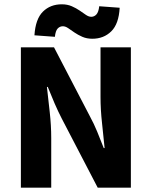

<svg xmlns="http://www.w3.org/2000/svg" viewBox="-20 -872 705 892"><path d="M77 0V-652H231L398 -331Q416 -298 431.5 -260.5Q447 -223 462 -184H466Q461 -237 454 -300Q447 -363 447 -421V-652H588V0H434L267 -321Q250 -354 233.5 -392Q217 -430 202 -468H198Q204 -414 211 -351.5Q218 -289 218 -231V0ZM409 -692Q383 -692 362.5 -701Q342 -710 326 -721Q310 -732 297 -741Q284 -750 272 -750Q258 -750 248 -739.5Q238 -729 235 -701L140 -708Q145 -784 179.5 -818Q214 -852 267 -852Q293 -852 313.5 -843Q334 -834 350 -823Q366 -812 379 -803Q392 -794 404 -794Q418 -794 428 -805Q438 -816 441 -843L536 -836Q532 -761 497 -726.5Q462 -692 409 -692Z"/></svg>

Font: Source Sans 3
Style: Bold
Weight: 700
Designer: Paul D. Hunt
Foundry: Adobe
Version: Version 3.052;hotconv 1.1.0;makeotfexe 2.6.0